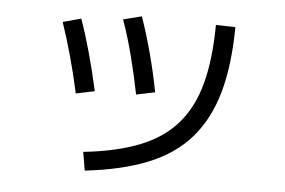

<svg xmlns="http://www.w3.org/2000/svg" viewBox="-46 -649 1093 737"><g transform="rotate(5 500.0 -280.5)"><path d="M293 -47Q422 -61 510.5 -96.5Q599 -132 653 -194.5Q707 -257 732 -351Q757 -445 758 -577L833 -575Q832 -428 802 -322Q772 -216 709.5 -144.5Q647 -73 547 -32.5Q447 8 305 24ZM245 -268Q229 -342 210 -410Q191 -478 171 -537L241 -556Q261 -500 280 -432Q299 -364 317 -283ZM476 -284Q461 -359 442.5 -431Q424 -503 401 -567L472 -585Q495 -519 514.5 -446Q534 -373 548 -299Z"/></g></svg>

Font: M PLUS 2 Thin
Style: Regular
Weight: 400
Version: Version 1.001